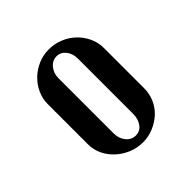

<svg xmlns="http://www.w3.org/2000/svg" viewBox="-101 -774 445 445"><g transform="rotate(-45 121.0 -551.5)"><path d="M120 -705Q139 -705 156 -698Q173 -691 185.5 -679Q198 -667 205.5 -651Q213 -635 213 -617V-485Q213 -467 206 -451Q199 -435 186.5 -423.5Q174 -412 157.5 -405Q141 -398 123 -398Q104 -398 87 -405Q70 -412 57 -424Q44 -436 36.5 -451.5Q29 -467 29 -485V-617Q29 -635 36.5 -651Q44 -667 56.5 -679Q69 -691 85.5 -698Q102 -705 120 -705ZM122 -681Q108 -681 98.5 -669.5Q89 -658 89 -642V-461Q89 -444 98.5 -432.5Q108 -421 122 -421Q136 -421 144.5 -432.5Q153 -444 153 -461V-642Q153 -659 144 -670Q135 -681 122 -681Z"/></g></svg>

Font: Moniqa Paragraph
Style: Bold
Weight: 700
Designer: Rajesh Rajput
Foundry: Rajesh Rajput
Version: Version 1.000